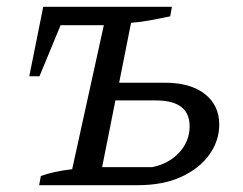

<svg xmlns="http://www.w3.org/2000/svg" viewBox="-20 -544 715 564"><path d="M95 0 100 -27Q119 -34 142.5 -39Q166 -44 192 -47L285 -470H158L96 -320H66L107 -524H485L480 -496Q451 -490 422 -484.5Q393 -479 365 -477L330 -301H465Q539 -301 581.5 -268Q624 -235 624 -178Q624 -131 595.5 -90.5Q567 -50 513.5 -25Q460 0 384 0ZM280 -53H427Q476 -63 506.5 -96Q537 -129 537 -173Q537 -249 438 -249H319Z"/></svg>

Font: Piazzolla SC
Style: Italic
Weight: 400
Italic angle: -11.3°
Designer: Juan Pablo del Peral
Foundry: Huerta Tipografica
Version: Version 1.330